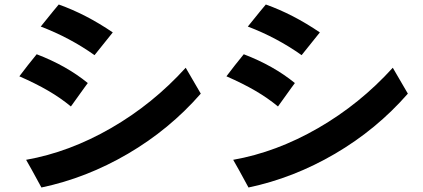

<svg xmlns="http://www.w3.org/2000/svg" viewBox="-20 -730 1880 853"><path d="M400 -485Q290 -563 161 -612L216 -680Q225 -690 241 -710Q362 -667 481 -586ZM356 -342 295 -257Q249 -295 194 -327Q139 -359 66 -391Q102 -439 143 -489Q276 -438 370 -361ZM872 -314Q733 -155 548.5 -47Q364 61 164 103L122 26L96 -20Q288 -54 473.5 -161Q659 -268 805 -429Z M1320 -485Q1210 -563 1081 -612L1136 -680Q1145 -690 1161 -710Q1282 -667 1401 -586ZM1276 -342 1215 -257Q1169 -295 1114 -327Q1059 -359 986 -391Q1022 -439 1063 -489Q1196 -438 1290 -361ZM1792 -314Q1653 -155 1468.5 -47Q1284 61 1084 103L1042 26L1016 -20Q1208 -54 1393.5 -161Q1579 -268 1725 -429Z"/></svg>

Font: BM Euljiro oraeorae
Style: Regular
Weight: 400
Designer: Bongjin Kim; Bomjun Kim; Myungsoo Han; Hyesun Chae; Mikyoung Jeong; Wujin Sim; Minjae Kang; Suwha Jang;
Foundry: Sandoll Inc.
Version: Version 1.000;hotconv 1.0.109;makeexe 2.5.65596